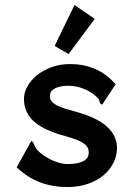

<svg xmlns="http://www.w3.org/2000/svg" viewBox="-20 -734 540 770"><path d="M46.9 0ZM390.1 -314.9Q386.2 -314.9 384 -317.1Q381.8 -319.3 380.6 -322.5Q379.4 -325.7 378.4 -329.3Q377.4 -333 376 -335.9Q367.2 -346.7 354 -356.7Q340.8 -366.7 325 -374Q309.1 -381.3 291.3 -385.7Q273.4 -390.1 255.9 -390.1Q240.7 -390.1 227.1 -387.9Q213.4 -385.7 202.9 -380.9Q192.4 -376 186.3 -368.2Q180.2 -360.4 180.2 -349.1Q180.2 -336.4 186.8 -327.9Q193.4 -319.3 206.5 -312.3Q219.7 -305.2 239.7 -298.8Q259.8 -292.5 287.1 -285.2Q370.6 -261.7 409.9 -225.1Q449.2 -188.5 449.2 -141.1Q449.2 -109.4 435.1 -81.1Q420.9 -52.7 395 -31Q369.1 -9.3 332.3 3.4Q295.4 16.1 250 16.1Q190.9 16.1 140.9 -2.7Q90.8 -21.5 46.9 -63L105 -168Q110.8 -167 113.8 -160.9Q116.7 -154.8 121.1 -144Q128.9 -131.3 143.6 -119.4Q158.2 -107.4 176.3 -97.7Q194.3 -87.9 214.1 -82Q233.9 -76.2 252 -76.2Q292 -76.2 314 -87.6Q335.9 -99.1 335.9 -122.1Q335.9 -133.8 331.1 -142.6Q326.2 -151.4 315.7 -158.9Q305.2 -166.5 288.1 -173.1Q271 -179.7 246.1 -187Q232.4 -190.9 219 -194.8Q205.6 -198.7 191.9 -204.1Q164.6 -214.4 143.1 -227.3Q121.6 -240.2 106.7 -256.3Q91.8 -272.5 84 -292.7Q76.2 -313 76.2 -337.9Q76.2 -362.8 90.1 -387.7Q104 -412.6 128.4 -432.4Q152.8 -452.1 186.8 -464.6Q220.7 -477.1 261.2 -477.1Q314.5 -477.1 360.1 -458Q405.8 -439 443.8 -396ZM278.8 -713.9 359.9 -658.2 254.9 -517.1 199.2 -549.8Z"/></svg>

Font: InconsolataGo
Style: Bold
Weight: 700
Designer: Raph Levien, Kirill Tkachev(cyreal.org)
Foundry: Raph Levien, Kirill Tkachev(cyreal.org)
Version: Version 1.015; ttfautohint (v0.92) -l 8 -r 50 -G 200 -x 14 -